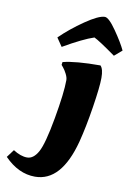

<svg xmlns="http://www.w3.org/2000/svg" viewBox="-259 -766 723 1051"><g transform="rotate(10 102.5 -240.0)"><path d="M237 -704Q259 -704 302 -642Q345 -580 364 -539L322 -503Q230 -569 200 -583Q139 -563 32 -501L0 -548Q56 -603 129.5 -653.5Q203 -704 237 -704ZM11 224Q-81 224 -159 144L-127 101Q-85 128 -49.5 128Q-14 128 11.5 82Q37 36 63 -110Q89 -256 89 -326Q89 -341 79 -360.5Q69 -380 59 -392L49 -404L51 -420Q121 -438 259 -438Q276 -421 276 -371.5Q276 -322 258 -207Q240 -92 218 -7Q157 224 11 224Z"/></g></svg>

Font: Oleo Script Swash Caps
Style: Bold
Weight: 700
Designer: Soytutype
Foundry: Soytutype
Version: Version 1.002